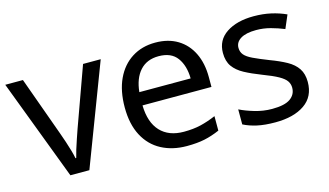

<svg xmlns="http://www.w3.org/2000/svg" viewBox="-70 -762 1691 987"><g transform="rotate(-15 775.5 -268.0)"><path d="M203 0 0 -536H94L208 -220Q216 -198 225 -171Q234 -144 241 -119.5Q248 -95 251 -78H255Q259 -95 266.5 -120Q274 -145 283.5 -172Q293 -199 300 -220L414 -536H508L304 0Z M800 -546Q869 -546 918.5 -516Q968 -486 994.5 -431.5Q1021 -377 1021 -304V-251H654Q656 -160 700.5 -112.5Q745 -65 825 -65Q876 -65 915.5 -74.5Q955 -84 997 -102V-25Q956 -7 916 1.5Q876 10 821 10Q745 10 686.5 -21Q628 -52 595.5 -113.5Q563 -175 563 -264Q563 -352 592.5 -415Q622 -478 675.5 -512Q729 -546 800 -546ZM799 -474Q736 -474 699.5 -433.5Q663 -393 656 -321H929Q928 -389 897 -431.5Q866 -474 799 -474Z M1506 -148Q1506 -70 1448 -30Q1390 10 1292 10Q1236 10 1195.5 1Q1155 -8 1124 -24V-104Q1156 -88 1201.5 -74.5Q1247 -61 1294 -61Q1361 -61 1391 -82.5Q1421 -104 1421 -140Q1421 -160 1410 -176Q1399 -192 1370.5 -208Q1342 -224 1289 -244Q1237 -264 1200 -284Q1163 -304 1143 -332Q1123 -360 1123 -404Q1123 -472 1178.5 -509Q1234 -546 1324 -546Q1373 -546 1415.5 -536.5Q1458 -527 1495 -510L1465 -440Q1431 -454 1394 -464Q1357 -474 1318 -474Q1264 -474 1235.5 -456.5Q1207 -439 1207 -409Q1207 -387 1220 -371.5Q1233 -356 1263.5 -341.5Q1294 -327 1345 -307Q1396 -288 1432 -268Q1468 -248 1487 -219.5Q1506 -191 1506 -148Z"/></g></svg>

Font: Noto Sans Sora Sompeng
Style: Regular
Weight: 400
Designer: Monotype Design Team. David Williams.
Foundry: Monotype Imaging Inc.
Version: Version 2.101